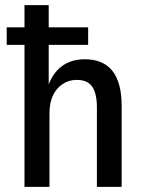

<svg xmlns="http://www.w3.org/2000/svg" viewBox="-20 -725 562 745"><path d="M75 0V-551H6V-619H75V-705H169V-619H322V-551H169V-386H165Q182 -439 218.5 -467Q255 -495 309 -495Q381 -495 416.5 -449.5Q452 -404 452 -315V0H356V-309Q356 -344 348 -368Q340 -392 323 -403.5Q306 -415 278 -415Q247 -415 222.5 -398.5Q198 -382 185 -353.5Q172 -325 172 -286V0Z"/></svg>

Font: Nunito Sans 10pt Condensed SemiBold
Style: Regular
Weight: 600
Width: 3
Designer: Vernon Adams
Foundry: Vernon Adams
Version: Version 3.101;gftools[0.9.27]